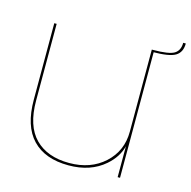

<svg xmlns="http://www.w3.org/2000/svg" viewBox="-99 -753 854 857"><g transform="rotate(15 328.0 -324.5)"><path d="M516.5 0V-143Q503.5 -91 457 -50.5Q392 6 290.5 6Q181.5 6 123.5 -54.8Q65.5 -115.5 65.5 -237.5V-590.5H76.5V-236.5Q76.5 -119 133 -62Q189.5 -5 290.5 -5Q389.5 -5 453 -63Q516.5 -121 516.5 -210.5V-589.5H527.5V0ZM521.5 -589.5Q595.5 -589.5 619.8 -604.5Q644 -619.5 644 -655H656Q656 -614 627.5 -597Q599 -580 521.5 -580Z"/></g></svg>

Font: Anybody ExtraExpanded Thin
Style: Regular
Weight: 100
Width: 8
Designer: Tyler Finck
Foundry: Etcetera Type Company
Version: Version 1.010; ttfautohint (v1.8.3) -l 8 -r 50 -G 200 -x 14 